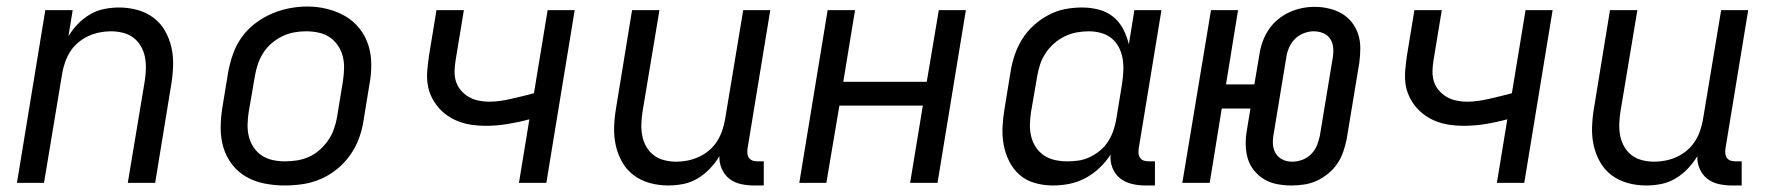

<svg xmlns="http://www.w3.org/2000/svg" viewBox="-20 -561 5440 589"><path d="M32 0 119 -530H203L190 -450Q202 -470 219 -487.5Q236 -505 256.5 -517Q277 -529 300 -533.5Q323 -538 345 -538Q374 -538 401.5 -530.5Q429 -523 451 -506.5Q473 -490 486.5 -466Q500 -442 506 -415Q512 -388 511 -358.5Q510 -329 505 -300L456 0H372L424 -312Q427 -331 427.5 -350Q428 -369 424.5 -386.5Q421 -404 412 -419.5Q403 -435 389 -445.5Q375 -456 357 -460.5Q339 -465 320 -465Q303 -465 285.5 -461.5Q268 -458 251.5 -450.5Q235 -443 220.5 -431Q206 -419 196 -403.5Q186 -388 180 -371Q174 -354 171 -337L115 0Z M853 8Q822 8 791.5 2Q761 -4 735.5 -18.5Q710 -33 692 -56.5Q674 -80 665.5 -108Q657 -136 657 -167.5Q657 -199 662 -230L680 -340Q685 -367 694.5 -394.5Q704 -422 721 -446Q738 -470 762 -488.5Q786 -507 812.5 -518.5Q839 -530 867 -535.5Q895 -541 923 -541Q954 -541 984 -533.5Q1014 -526 1039 -511.5Q1064 -497 1082.5 -474Q1101 -451 1110 -422.5Q1119 -394 1119 -362.5Q1119 -331 1113 -300L1095 -190Q1091 -163 1081 -136Q1071 -109 1054 -85Q1037 -61 1013.5 -42Q990 -23 963 -11.5Q936 0 908 4Q880 8 853 8ZM854 -66Q873 -66 891.5 -69Q910 -72 928 -80Q946 -88 961 -101.5Q976 -115 987 -131Q998 -147 1004.5 -165.5Q1011 -184 1014 -202L1032 -312Q1035 -332 1035.5 -351Q1036 -370 1031.5 -388Q1027 -406 1016.5 -421.5Q1006 -437 991 -447Q976 -457 957 -461Q938 -465 919 -465Q900 -465 881.5 -461.5Q863 -458 845.5 -449.5Q828 -441 813 -428Q798 -415 787.5 -398.5Q777 -382 771 -364Q765 -346 762 -328L743 -218Q740 -199 739.5 -179.5Q739 -160 743.5 -142Q748 -124 758 -109Q768 -94 783 -84Q798 -74 816.5 -70Q835 -66 854 -66Z M1572 0 1604 -195Q1571 -186 1537 -180.5Q1503 -175 1470 -175Q1448 -175 1427.5 -178Q1407 -181 1388 -188Q1369 -195 1352.5 -206.5Q1336 -218 1323.5 -233Q1311 -248 1302.5 -266.5Q1294 -285 1291.5 -305.5Q1289 -326 1291 -347.5Q1293 -369 1296 -390L1319 -530H1403L1378 -378Q1375 -361 1374.5 -344Q1374 -327 1378.5 -312Q1383 -297 1393.5 -284.5Q1404 -272 1417.5 -264Q1431 -256 1447.5 -252.5Q1464 -249 1480 -249Q1497 -249 1514.5 -251.5Q1532 -254 1549 -258Q1566 -262 1583 -266Q1600 -270 1618 -275L1660 -530H1743L1656 0Z M2030 8Q2001 8 1973.5 0.5Q1946 -7 1924 -23.5Q1902 -40 1888.5 -64Q1875 -88 1869 -115Q1863 -142 1864 -171.5Q1865 -201 1870 -230L1919 -530H2003L1951 -218Q1948 -199 1947.5 -180Q1947 -161 1950.5 -143.5Q1954 -126 1963 -110.5Q1972 -95 1986 -84.5Q2000 -74 2018 -69.5Q2036 -65 2055 -65Q2072 -65 2089.5 -68.5Q2107 -72 2123.5 -79.5Q2140 -87 2154.5 -99Q2169 -111 2179 -126.5Q2189 -142 2195 -159Q2201 -176 2204 -193L2260 -530H2343L2273 -104Q2272 -96 2273 -88.5Q2274 -81 2278.5 -75.5Q2283 -70 2290 -68Q2297 -66 2305 -66H2323V8H2293Q2272 8 2252 3.5Q2232 -1 2217 -13Q2202 -25 2194 -43.5Q2186 -62 2187 -82Q2175 -62 2158 -44Q2141 -26 2120 -13.5Q2099 -1 2076 3.5Q2053 8 2030 8Z M2432 0 2519 -530H2603L2567 -310H2823L2860 -530H2943L2856 0H2772L2811 -237H2555L2515 0Z M3210 8Q3210 8 3210 8Q3210 8 3210 8Q3182 8 3155 0.5Q3128 -7 3108 -24.5Q3088 -42 3076 -66Q3064 -90 3059 -117Q3054 -144 3055.5 -172.5Q3057 -201 3062 -230L3080 -340Q3084 -366 3092.5 -391.5Q3101 -417 3115.5 -440.5Q3130 -464 3151 -483Q3172 -502 3196.5 -515Q3221 -528 3247 -533Q3273 -538 3299 -538Q3326 -538 3351 -531.5Q3376 -525 3395 -509.5Q3414 -494 3425.5 -472Q3437 -450 3443 -425L3460 -530H3543L3473 -104Q3472 -96 3473 -88.5Q3474 -81 3478.5 -75.5Q3483 -70 3490 -68Q3497 -66 3505 -66H3523V8H3493Q3472 8 3451.5 3Q3431 -2 3415.5 -14.5Q3400 -27 3392.5 -46.5Q3385 -66 3387 -87Q3373 -65 3353 -46Q3333 -27 3309.5 -14.5Q3286 -2 3260.5 3Q3235 8 3210 8ZM3254 -66Q3272 -66 3289 -68.5Q3306 -71 3323 -79Q3340 -87 3354.5 -99Q3369 -111 3379 -126.5Q3389 -142 3395 -159Q3401 -176 3404 -193L3422 -303Q3425 -323 3426 -342.5Q3427 -362 3424 -380.5Q3421 -399 3412.5 -415.5Q3404 -432 3390 -443.5Q3376 -455 3357.5 -460Q3339 -465 3320 -465Q3301 -465 3282.5 -461.5Q3264 -458 3246.5 -449.5Q3229 -441 3214 -428Q3199 -415 3188 -398.5Q3177 -382 3171 -364Q3165 -346 3162 -328L3143 -218Q3140 -199 3139.5 -179.5Q3139 -160 3143.5 -142Q3148 -124 3158 -109Q3168 -94 3183 -84Q3198 -74 3216.5 -70Q3235 -66 3254 -66Z M3942 8Q3920 8 3898.5 4Q3877 0 3859 -10.5Q3841 -21 3827.5 -37.5Q3814 -54 3808 -74Q3802 -94 3801.5 -116.5Q3801 -139 3805 -161L3816 -228H3728L3691 0H3607L3695 -530H3778L3741 -302H3828L3844 -397Q3847 -416 3854 -435Q3861 -454 3872.5 -471Q3884 -488 3900.5 -501.5Q3917 -515 3935.5 -523.5Q3954 -532 3973.5 -536Q3993 -540 4013 -540Q4035 -540 4056.5 -535Q4078 -530 4096 -519.5Q4114 -509 4127 -492.5Q4140 -476 4146.5 -456Q4153 -436 4153 -413.5Q4153 -391 4150 -369L4111 -133Q4107 -114 4100.5 -95Q4094 -76 4082.5 -59Q4071 -42 4054.5 -28.5Q4038 -15 4019.5 -6.5Q4001 2 3981 5Q3961 8 3942 8ZM3944 -65Q3959 -65 3974.5 -70.5Q3990 -76 4002 -88Q4014 -100 4020 -115Q4026 -130 4029 -145L4068 -381Q4071 -397 4070 -412.5Q4069 -428 4061.5 -440.5Q4054 -453 4040 -459Q4026 -465 4010 -465Q3995 -465 3979.5 -459Q3964 -453 3952.5 -441.5Q3941 -430 3934.5 -415Q3928 -400 3926 -385L3887 -149Q3884 -133 3885 -118Q3886 -103 3893.5 -90.5Q3901 -78 3914.5 -71.5Q3928 -65 3944 -65Z M4572 0 4604 -195Q4571 -186 4537 -180.5Q4503 -175 4470 -175Q4448 -175 4427.5 -178Q4407 -181 4388 -188Q4369 -195 4352.5 -206.5Q4336 -218 4323.5 -233Q4311 -248 4302.5 -266.5Q4294 -285 4291.5 -305.5Q4289 -326 4291 -347.5Q4293 -369 4296 -390L4319 -530H4403L4378 -378Q4375 -361 4374.5 -344Q4374 -327 4378.5 -312Q4383 -297 4393.5 -284.5Q4404 -272 4417.5 -264Q4431 -256 4447.5 -252.5Q4464 -249 4480 -249Q4497 -249 4514.5 -251.5Q4532 -254 4549 -258Q4566 -262 4583 -266Q4600 -270 4618 -275L4660 -530H4743L4656 0Z M5030 8Q5001 8 4973.5 0.5Q4946 -7 4924 -23.5Q4902 -40 4888.5 -64Q4875 -88 4869 -115Q4863 -142 4864 -171.5Q4865 -201 4870 -230L4919 -530H5003L4951 -218Q4948 -199 4947.5 -180Q4947 -161 4950.5 -143.5Q4954 -126 4963 -110.5Q4972 -95 4986 -84.5Q5000 -74 5018 -69.5Q5036 -65 5055 -65Q5072 -65 5089.5 -68.5Q5107 -72 5123.5 -79.5Q5140 -87 5154.5 -99Q5169 -111 5179 -126.5Q5189 -142 5195 -159Q5201 -176 5204 -193L5260 -530H5343L5273 -104Q5272 -96 5273 -88.5Q5274 -81 5278.5 -75.5Q5283 -70 5290 -68Q5297 -66 5305 -66H5323V8H5293Q5272 8 5252 3.5Q5232 -1 5217 -13Q5202 -25 5194 -43.5Q5186 -62 5187 -82Q5175 -62 5158 -44Q5141 -26 5120 -13.5Q5099 -1 5076 3.5Q5053 8 5030 8Z"/></svg>

Font: Iosevka Curly Extended
Style: Italic
Weight: 400
Width: 7
Italic angle: -9°
Monospace: yes
Designer: Belleve Invis
Foundry: Belleve Invis
Version: Version 11.1.0; ttfautohint (v1.8.3)